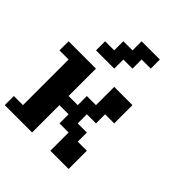

<svg xmlns="http://www.w3.org/2000/svg" viewBox="-226 -995 1144 1144"><g transform="rotate(45 346.0 -423.0)"><path d="M0 0V-76.7H76.7V-461.4H0V-538.1H230.5V-307.6H307.6V-384.3H384.3V-538.1H538.1V-384.3H461.4V-307.6H384.3V-230.5H461.4V-153.8H538.1V0H384.3V-153.8H307.6V-230.5H230.5V0ZM153.8 -615.2V-691.9H230.5V-769H307.6V-845.7H461.4V-769H384.3V-691.9H307.6V-615.2Z"/></g></svg>

Font: Good Old DOS
Style: Regular
Weight: 400
Designer: Vasily Draigo
Foundry: Vasily Draigo
Version: 1.0